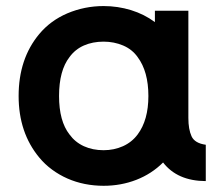

<svg xmlns="http://www.w3.org/2000/svg" viewBox="-20 -598 700 634"><path d="M659.5 -120V0Q565.5 -0.5 518.5 -61.5Q481 -24 430.2 -4.2Q379.5 15.5 322 15.5Q290.5 15.5 260.2 9.5Q230 3.5 202.8 -8.5Q175.5 -20.5 151.8 -38Q128 -55.5 109.5 -78Q41.5 -160 41.5 -281Q41.5 -404 109.5 -485.5Q146.5 -530 202.5 -554Q259.5 -578 322 -578Q369 -578 412.8 -564.5Q456.5 -551 491.5 -525V-562.5H602V-208.5Q602 -171 612.5 -148Q623 -125 659.5 -120ZM470 -281Q470 -362 434.5 -409.5Q416.5 -435 386.5 -447.8Q356.5 -460.5 322 -460.5Q286 -460.5 257 -447.8Q228 -435 209.5 -409.5Q175 -365 175 -281Q175 -198 209.5 -154Q228 -128.5 257 -115.2Q286 -102 322 -102Q356.5 -102 386 -115.2Q415.5 -128.5 434.5 -154Q470 -201.5 470 -281Z"/></svg>

Font: Russisch Sans
Style: Bold
Weight: 700
Designer: Michael Sharanda (font) & Cristiano Sobral (main changes)
Foundry: Michael Sharanda
Version: Version 2.00;September 8, 2020;FontCreator 13.0.0.2681 64-bi